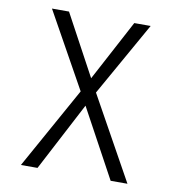

<svg xmlns="http://www.w3.org/2000/svg" viewBox="-79 -771 775 843"><g transform="rotate(10 308.0 -350.0)"><path d="M470 0 286 -339 85 -700H161L324 -398L545 0ZM70 0 288 -392 452 -700H525L321 -338L144 0Z"/></g></svg>

Font: Overpass Mono Light
Style: Regular
Weight: 300
Monospace: yes
Designer: Delve Withrington, Dave Bailey
Foundry: Delve Fonts LLC
Version: Version 4.000